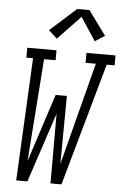

<svg xmlns="http://www.w3.org/2000/svg" viewBox="-63 -1016 680 1060"><g transform="rotate(5 277.0 -486.0)"><path d="M68 0 102 -680H65V-735H227V-680H163L121 -112L244 -489H306L303 -112L450 -680H393V-735H554V-680H510L319 0H258V-386L130 0ZM223 -799 176 -842 321 -972H389L487 -838L433 -803L349 -931Z"/></g></svg>

Font: Iosevka Slab Light Oblique
Style: Regular
Weight: 300
Italic angle: -9°
Monospace: yes
Designer: Belleve Invis
Foundry: Belleve Invis
Version: Version 11.1.1; ttfautohint (v1.8.3)